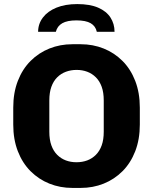

<svg xmlns="http://www.w3.org/2000/svg" viewBox="-20 -912 750 942"><path d="M335 10Q275 10 222.5 -11Q170 -32 130 -72Q90 -112 67.5 -170Q45 -228 45 -301V-384Q45 -457 67.5 -515Q90 -573 130 -613Q170 -653 222.5 -674Q275 -695 335 -695H376Q436 -695 488.5 -674Q541 -653 581 -613Q621 -573 643.5 -515Q666 -457 666 -384V-301Q666 -228 643.5 -170Q621 -112 581 -72Q541 -32 488.5 -11Q436 10 376 10ZM355 -116Q384 -116 408 -125Q432 -134 450.5 -152.5Q469 -171 479 -199Q489 -227 489 -266V-419Q489 -458 479 -486Q469 -514 450.5 -532.5Q432 -551 408 -560Q384 -569 356 -569Q328 -569 303.5 -560Q279 -551 260.5 -532.5Q242 -514 232 -486Q222 -458 222 -419V-266Q222 -227 232 -199Q242 -171 260.5 -152.5Q279 -134 303 -125Q327 -116 355 -116ZM167 -756Q167 -795 190.5 -826Q214 -857 257 -874.5Q300 -892 359 -892Q421 -892 461.5 -874.5Q502 -857 522 -826Q542 -795 542 -756H455Q449 -784 425 -798Q401 -812 355 -812Q310 -812 285.5 -798Q261 -784 254 -756Z"/></svg>

Font: Chivo Medium
Style: Bold
Weight: 700
Version: Version 2.002